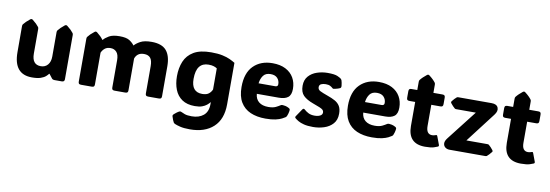

<svg xmlns="http://www.w3.org/2000/svg" viewBox="-63 -1115 5172 1804"><g transform="rotate(10 2523.5 -212.5)"><path d="M240.2 12.2Q66.4 12.2 66.4 -198.2L65.9 -446.3Q65.9 -458 70.8 -464.4Q91.3 -491.2 130.9 -522.5Q137.7 -527.3 143.1 -527.3Q149.4 -527.3 155.3 -522.5Q176.3 -506.3 190.7 -492.2Q205.1 -478 215.3 -464.4Q220.2 -458 220.2 -446.3V-211.9Q220.2 -106 304.2 -106Q345.7 -106 370.6 -135Q395.5 -164.1 395.5 -213.9V-446.3Q395.5 -458 400.4 -464.4Q420.9 -491.2 460.4 -522.5Q467.3 -527.3 472.7 -527.3Q479 -527.3 484.9 -522.5Q505.9 -506.3 520.3 -492.2Q534.7 -478 544.9 -464.4Q549.8 -458 549.8 -446.3V-22.5Q549.8 -13.2 543.5 -6.6Q537.1 0 527.3 0H454.1Q446.3 0 440.2 -2.2Q434.1 -4.4 428.7 -10.7L398.4 -49.8H395Q387.2 -38.6 370.8 -23.9Q354.5 -9.3 323.5 1.5Q292.5 12.2 240.2 12.2Z M1128.9 -448.7Q1147 -470.7 1184.8 -491.5Q1222.7 -512.2 1291.5 -512.2Q1389.2 -512.2 1432.6 -461.9Q1476.1 -411.6 1476.1 -311V-25.9Q1476.1 -11.2 1470 -5.6Q1463.9 0 1449.2 0H1348.6Q1334 0 1327.9 -5.6Q1321.8 -11.2 1321.8 -25.9V-285.6Q1321.8 -340.3 1301.8 -364Q1281.7 -387.7 1241.7 -387.7Q1206.1 -387.7 1185.3 -371.8Q1164.6 -356 1155.8 -329.1V-25.9Q1155.8 -11.2 1149.7 -5.6Q1143.6 0 1128.9 0H1028.3Q1013.7 0 1007.6 -5.6Q1001.5 -11.2 1001.5 -25.9V-285.6Q1001.5 -338.9 979.5 -363.3Q957.5 -387.7 921.9 -387.7Q888.2 -387.7 867.7 -371.1Q847.2 -354.5 835.9 -329.1V-25.9Q835.9 -11.2 829.8 -5.6Q823.7 0 809.1 0H708.5Q693.8 0 687.7 -5.6Q681.6 -11.2 681.6 -25.9V-435.1Q681.6 -446.8 686.5 -453.1Q696.8 -466.8 711.2 -481Q725.6 -495.1 746.6 -511.2Q752.9 -516.1 758.8 -516.1Q764.2 -516.1 771 -511.2Q791.5 -495.1 806.2 -480.5Q820.8 -465.8 832 -450.2H834.5Q851.1 -471.2 886.2 -491.7Q921.4 -512.2 986.8 -512.2Q1049.3 -512.2 1079.6 -493.4Q1109.9 -474.6 1128.9 -448.7Z M2091.3 -453.1V-57.1Q2091.3 85.4 2010 160.2Q1928.7 234.9 1787.1 234.9Q1728.5 234.9 1694.3 226.3Q1660.2 217.8 1642.6 210Q1631.3 204.6 1627.9 198.7Q1623 190.9 1616.9 175.8Q1610.8 160.6 1605.5 142.6Q1604 135.7 1605 132.3Q1606.9 127.4 1612.3 122.1Q1621.1 113.3 1637.5 101.6Q1653.8 89.8 1662.6 86.4Q1671.9 83 1679.7 87.4Q1692.4 94.2 1716.1 102.8Q1739.7 111.3 1782.7 111.3Q1851.1 111.3 1894 76.2Q1937 41 1937 -32.2V-49.8H1935.1Q1924.3 -36.1 1907.2 -22Q1890.1 -7.8 1863 2Q1835.9 11.7 1793.5 11.7Q1719.7 11.7 1672.6 -20.3Q1625.5 -52.2 1603.3 -108.4Q1581.1 -164.6 1581.1 -236.3Q1581.1 -314.9 1606.9 -377.4Q1632.8 -439.9 1693.8 -476.3Q1754.9 -512.7 1860.8 -512.7Q1924.3 -512.7 1967.5 -503.4Q2010.7 -494.1 2040 -480.5Q2069.3 -466.8 2091.3 -453.1ZM1855.5 -394.5Q1798.8 -394.5 1769 -356.4Q1739.3 -318.4 1739.3 -238.3Q1739.3 -112.8 1842.8 -112.8Q1883.3 -112.8 1904.8 -129.4Q1926.3 -146 1937 -171.4V-373Q1926.3 -380.9 1906.7 -387.7Q1887.2 -394.5 1855.5 -394.5Z M2468.3 12.2Q2385.7 12.2 2324.7 -14.4Q2263.7 -41 2230 -97.2Q2196.3 -153.3 2196.3 -242.2Q2196.3 -375.5 2264.6 -443.8Q2333 -512.2 2446.3 -512.2Q2520 -512.2 2571 -485.8Q2622.1 -459.5 2648.7 -413.1Q2675.3 -366.7 2675.3 -307.1Q2675.3 -249 2645.5 -226.1Q2615.7 -203.1 2558.6 -203.1H2349.1Q2353 -152.8 2386 -126.5Q2418.9 -100.1 2475.6 -100.1Q2520.5 -100.1 2547.6 -113.5Q2574.7 -127 2585.4 -134.8Q2594.7 -141.6 2606.4 -141.1Q2615.7 -141.1 2633.1 -137.5Q2650.4 -133.8 2667.5 -124Q2679.7 -117.7 2679.7 -106.4Q2679.7 -100.1 2677.2 -88.4Q2675.8 -81.5 2672.4 -68.6Q2668.9 -55.7 2663.6 -44.4Q2660.6 -39.1 2654.3 -34.2Q2644.5 -27.3 2622.8 -16.1Q2601.1 -4.9 2563.5 3.7Q2525.9 12.2 2468.3 12.2ZM2348.1 -303.2H2507.3Q2532.2 -303.2 2532.2 -326.2Q2532.2 -360.8 2510.5 -384.5Q2488.8 -408.2 2445.3 -408.2Q2397.9 -408.2 2375.7 -377.9Q2353.5 -347.7 2348.1 -303.2Z M2921.9 12.2Q2869.6 12.2 2835.2 3.4Q2800.8 -5.4 2780 -17.8Q2759.3 -30.3 2747.6 -40.5Q2738.8 -48.8 2745.6 -59.1L2795.4 -132.8Q2806.2 -148.4 2819.8 -134.8Q2834 -121.1 2858.2 -108.2Q2882.3 -95.2 2918.5 -95.2Q2950.7 -95.2 2971.4 -106.2Q2992.2 -117.2 2992.2 -138.2Q2992.2 -152.8 2982.9 -162.1Q2973.6 -171.4 2950.2 -181.2Q2926.8 -190.9 2884.8 -206.1Q2822.8 -228.5 2791 -260.3Q2759.3 -292 2759.3 -353Q2759.3 -409.2 2790.3 -444.3Q2821.3 -479.5 2869.9 -495.8Q2918.5 -512.2 2971.2 -512.2Q3038.1 -512.2 3065.2 -499.8Q3092.3 -487.3 3100.1 -480.5Q3107.4 -474.1 3110.4 -465.8Q3116.7 -446.8 3120.1 -415.5Q3122.1 -397.5 3110.8 -391.6Q3105 -388.2 3092.3 -384.3Q3079.6 -380.4 3066.9 -377.4Q3054.2 -374.5 3047.9 -374.5Q3045.9 -374.5 3043.7 -375.7Q3041.5 -377 3036.1 -381.8Q3029.8 -388.2 3014.4 -396.5Q2999 -404.8 2972.2 -404.8Q2945.8 -404.8 2928 -396.2Q2910.2 -387.7 2910.2 -366.2Q2910.2 -342.8 2932.9 -331.1Q2955.6 -319.3 3007.8 -300.8Q3048.8 -286.6 3079.3 -269.8Q3109.9 -252.9 3126.5 -225.8Q3143.1 -198.7 3143.1 -152.8Q3143.1 -93.3 3110.6 -56.9Q3078.1 -20.5 3027.6 -4.2Q2977.1 12.2 2921.9 12.2Z M3483.4 12.2Q3400.9 12.2 3339.8 -14.4Q3278.8 -41 3245.1 -97.2Q3211.4 -153.3 3211.4 -242.2Q3211.4 -375.5 3279.8 -443.8Q3348.1 -512.2 3461.4 -512.2Q3535.2 -512.2 3586.2 -485.8Q3637.2 -459.5 3663.8 -413.1Q3690.4 -366.7 3690.4 -307.1Q3690.4 -249 3660.6 -226.1Q3630.9 -203.1 3573.7 -203.1H3364.3Q3368.2 -152.8 3401.1 -126.5Q3434.1 -100.1 3490.7 -100.1Q3535.6 -100.1 3562.7 -113.5Q3589.8 -127 3600.6 -134.8Q3609.9 -141.6 3621.6 -141.1Q3630.9 -141.1 3648.2 -137.5Q3665.5 -133.8 3682.6 -124Q3694.8 -117.7 3694.8 -106.4Q3694.8 -100.1 3692.4 -88.4Q3690.9 -81.5 3687.5 -68.6Q3684.1 -55.7 3678.7 -44.4Q3675.8 -39.1 3669.4 -34.2Q3659.7 -27.3 3637.9 -16.1Q3616.2 -4.9 3578.6 3.7Q3541 12.2 3483.4 12.2ZM3363.3 -303.2H3522.5Q3547.4 -303.2 3547.4 -326.2Q3547.4 -360.8 3525.6 -384.5Q3503.9 -408.2 3460.4 -408.2Q3413.1 -408.2 3390.9 -377.9Q3368.7 -347.7 3363.3 -303.2Z M3990.7 12.2Q3827.6 12.2 3827.6 -157.2V-386.2H3772.5Q3757.8 -386.2 3752.2 -392.3Q3746.6 -398.4 3746.6 -413.1V-473.1Q3746.6 -487.8 3752.2 -493.9Q3757.8 -500 3772.5 -500H3827.6V-578.6Q3827.6 -590.3 3832.5 -596.7Q3853 -623.5 3892.6 -654.8Q3899.4 -659.7 3904.8 -659.7Q3910.6 -659.7 3916.5 -654.8Q3937.5 -638.7 3951.9 -624.5Q3966.3 -610.4 3976.6 -596.7Q3981.4 -590.3 3981.4 -578.6V-500H4067.9Q4082.5 -500 4088.1 -493.9Q4093.8 -487.8 4093.8 -473.1V-413.1Q4093.8 -398.4 4088.1 -392.3Q4082.5 -386.2 4067.9 -386.2H3981.4V-184.1Q3981.4 -106 4038.1 -106Q4046.9 -106 4054.2 -107.7Q4061.5 -109.4 4066.9 -111.3Q4077.1 -115.2 4081.3 -114.3Q4085.4 -113.3 4088.9 -103.5L4117.2 -27.8Q4121.6 -15.6 4111.3 -10.3Q4104 -6.8 4075.9 2.7Q4047.9 12.2 3990.7 12.2Z M4223.1 0Q4198.7 0 4181.6 -13.4Q4164.6 -26.9 4163.3 -50Q4162.1 -73.2 4185.1 -102.5L4406.2 -386.2H4219.2Q4210.4 -386.2 4205.6 -389.6Q4185.5 -405.8 4163.6 -434.1Q4159.7 -440.4 4159.7 -443.4Q4159.7 -446.8 4163.6 -452.1Q4185.5 -480.5 4205.6 -496.6Q4211.4 -500 4219.2 -500H4537.1Q4585.9 -500 4599.1 -468.5Q4612.3 -437 4582 -397.9L4364.3 -113.8H4564.9Q4573.7 -113.8 4578.6 -110.4Q4598.6 -94.2 4620.6 -65.9Q4624.5 -59.6 4624.5 -56.6Q4624.5 -53.2 4620.6 -47.9Q4598.6 -19.5 4578.6 -3.4Q4572.8 0 4564.9 0Z M4905.3 12.2Q4742.2 12.2 4742.2 -157.2V-386.2H4687Q4672.4 -386.2 4666.7 -392.3Q4661.1 -398.4 4661.1 -413.1V-473.1Q4661.1 -487.8 4666.7 -493.9Q4672.4 -500 4687 -500H4742.2V-578.6Q4742.2 -590.3 4747.1 -596.7Q4767.6 -623.5 4807.1 -654.8Q4814 -659.7 4819.3 -659.7Q4825.2 -659.7 4831.1 -654.8Q4852.1 -638.7 4866.5 -624.5Q4880.9 -610.4 4891.1 -596.7Q4896 -590.3 4896 -578.6V-500H4982.4Q4997.1 -500 5002.7 -493.9Q5008.3 -487.8 5008.3 -473.1V-413.1Q5008.3 -398.4 5002.7 -392.3Q4997.1 -386.2 4982.4 -386.2H4896V-184.1Q4896 -106 4952.6 -106Q4961.4 -106 4968.8 -107.7Q4976.1 -109.4 4981.4 -111.3Q4991.7 -115.2 4995.8 -114.3Q5000 -113.3 5003.4 -103.5L5031.7 -27.8Q5036.1 -15.6 5025.9 -10.3Q5018.6 -6.8 4990.5 2.7Q4962.4 12.2 4905.3 12.2Z"/></g></svg>

Font: ADLaM Display
Style: Regular
Weight: 400
Designer: Mark Jamra, Neil Patel, Concept: Andrew Footit
Foundry: Microsoft
Version: Version 2.000; ttfautohint (v1.8.4.7-5d5b);gftools[0.9.28]